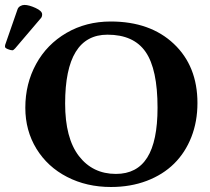

<svg xmlns="http://www.w3.org/2000/svg" viewBox="-28 -745 847 775"><path d="M70.8 -725.1C64.9 -725.1 59.3 -723.6 54 -720.5C48.6 -717.4 44.9 -713.2 43 -708L-6.8 -564.9C-7.5 -563 -7.8 -560.1 -7.8 -556.2C-7.8 -552.9 -4 -549.7 3.7 -546.6C11.3 -543.5 17.4 -542 22 -542C24.9 -542 28.6 -544.6 33.2 -549.8L137.2 -671.9C140.5 -675.5 142.1 -680.5 142.1 -687C142.1 -696.1 133.2 -704.8 115.5 -712.9C97.7 -721 82.8 -725.1 70.8 -725.1ZM405.8 -605C476.4 -605 527.8 -581.8 559.8 -535.4C591.9 -489 607.9 -413.9 607.9 -310.1C607.9 -220.2 594.1 -153.2 566.4 -109.1C538.7 -65 496.6 -43 439.9 -43C377.4 -43 327.6 -67.1 290.5 -115.2C253.4 -163.4 234.9 -234 234.9 -327.1C234.9 -512.4 291.8 -605 405.8 -605ZM769 -329.1C769 -428.4 737.2 -508.1 673.6 -568.1C609.9 -628.2 525.1 -658.2 418.9 -658.2C352.5 -658.2 293 -642.8 240.2 -612.1C187.5 -581.3 146.6 -539.5 117.7 -486.6C88.7 -433.7 74.2 -374.8 74.2 -310.1C74.2 -248.5 89.2 -193.4 119.1 -144.5C149.1 -95.7 190.3 -57.8 242.9 -30.8C295.5 -3.7 354.5 9.8 419.9 9.8C472.7 9.8 520.8 1.5 564.5 -15.1C608.1 -31.7 644.9 -54.9 674.8 -84.5C704.8 -114.1 727.9 -149.8 744.4 -191.7C760.8 -233.5 769 -279.3 769 -329.1Z"/></svg>

Font: Linux Biolinum G
Style: Bold
Weight: 700
Designer: Philipp H. Poll
Foundry: Philipp H. Poll
Version: Version 1.1.0